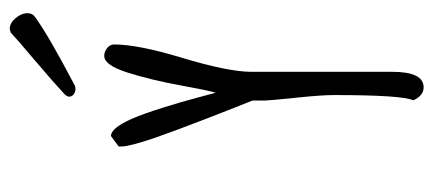

<svg xmlns="http://www.w3.org/2000/svg" viewBox="-276 -630 919 408"><g transform="rotate(-90 184.0 -426.5)"><path d="M182.1 -739.3Q182.1 -733.9 187 -730Q191.9 -726.1 198.2 -726.1Q203.1 -726.1 206.5 -728Q312 -783.2 352.1 -812.5Q359.4 -817.9 359.4 -828.1Q359.4 -841.3 348.9 -853.5Q338.4 -865.7 326.7 -865.7Q323.7 -865.7 318.4 -863.8Q305.7 -851.6 259.3 -812.5Q210.4 -771 187.5 -749.5Q182.1 -744.1 182.1 -739.3ZM264.6 -499.5Q293 -593.3 293 -644Q293 -652.8 285.4 -658.9Q277.8 -665 268.6 -665Q249 -665 233.4 -615.7Q217.3 -564.9 206.1 -502.9Q194.8 -440.9 190.4 -428.2Q188 -437.5 179.4 -469.5Q170.9 -501.5 158.4 -541.3Q146 -581.1 134.8 -606.9Q115.7 -649.9 98.6 -650.9L76.2 -634.3V-628.9Q76.2 -611.3 94.7 -557.1Q110.4 -512.2 137 -443.6Q163.6 -375 173.8 -350.1V-324.2Q174.3 -310.1 180.2 -253.9Q185.5 -202.6 185.5 -177.7Q185.5 -30.8 174.3 -8.3Q184.1 13.7 202.1 13.7Q234.9 13.7 234.9 -53.2V-354.5Q235.4 -402.3 264.6 -499.5Z"/></g></svg>

Font: Amatica SC
Style: Bold
Weight: 400
Designer: Vernon Adams, Ben Nathan
Foundry: newtypography
Version: Version 2.000